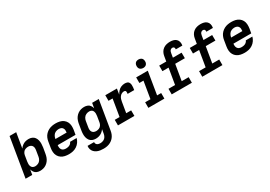

<svg xmlns="http://www.w3.org/2000/svg" viewBox="27 -1843 4410 3134"><g transform="rotate(-30 2232.0 -276.0)"><path d="M282 8Q312 8 343 0Q374 -8 401 -27Q428 -46 447.5 -72.5Q467 -99 477.5 -128.5Q488 -158 493 -188L512 -298Q517 -332 518 -365.5Q519 -399 511.5 -430.5Q504 -462 485.5 -488Q467 -514 437 -526Q407 -538 373 -538Q342 -538 311.5 -529.5Q281 -521 254.5 -500.5Q228 -480 209 -453L256 -735H131L9 0H134L150 -94Q157 -65 174.5 -40Q192 -15 221 -3.5Q250 8 282 8ZM248 -97Q224 -97 205 -108Q186 -119 177.5 -139.5Q169 -160 168.5 -183Q168 -206 172 -229L190 -339Q194 -365 210 -389Q226 -413 252.5 -423Q279 -433 305 -433Q327 -433 347 -425Q367 -417 378.5 -399Q390 -381 391.5 -359.5Q393 -338 389 -315L371 -205Q367 -177 350.5 -150Q334 -123 305.5 -110Q277 -97 248 -97Z M826 8Q863 8 901 -0.5Q939 -9 973 -31.5Q1007 -54 1030 -87.5Q1053 -121 1063 -159H939Q932 -137 912.5 -122Q893 -107 870.5 -102Q848 -97 826 -97Q803 -97 783 -104.5Q763 -112 751 -129.5Q739 -147 736.5 -168.5Q734 -190 737 -213H1073L1088 -298Q1094 -337 1091.5 -375.5Q1089 -414 1072 -446Q1055 -478 1025.5 -499.5Q996 -521 959 -529.5Q922 -538 883 -538Q850 -538 816 -532Q782 -526 750 -509.5Q718 -493 692.5 -466.5Q667 -440 653 -407.5Q639 -375 634 -342L616 -232Q609 -193 612 -154Q615 -115 633 -82.5Q651 -50 681 -29Q711 -8 748.5 0Q786 8 826 8ZM755 -318 756 -325Q761 -354 777.5 -381Q794 -408 823 -420.5Q852 -433 881 -433Q903 -433 923 -425.5Q943 -418 954.5 -400.5Q966 -383 967.5 -361.5Q969 -340 966 -318Z M1361 213Q1394 213 1427 206.5Q1460 200 1491.5 183Q1523 166 1547 139.5Q1571 113 1584.5 81Q1598 49 1603 17L1694 -530H1569L1553 -436Q1546 -466 1528.5 -491Q1511 -516 1482.5 -527Q1454 -538 1421 -538Q1391 -538 1360.5 -530Q1330 -522 1302.5 -503Q1275 -484 1255.5 -458Q1236 -432 1225.5 -402Q1215 -372 1210 -342L1192 -232Q1186 -198 1185 -164.5Q1184 -131 1191.5 -99.5Q1199 -68 1217.5 -42Q1236 -16 1266 -4Q1296 8 1330 8Q1361 8 1391.5 -0.5Q1422 -9 1449 -29.5Q1476 -50 1494 -77L1481 0Q1477 28 1461.5 55Q1446 82 1417.5 95Q1389 108 1361 108Q1339 108 1318.5 102.5Q1298 97 1285.5 79.5Q1273 62 1276 41H1153Q1148 73 1157 103.5Q1166 134 1187 156Q1208 178 1236.5 191Q1265 204 1296.5 208.5Q1328 213 1361 213ZM1398 -97Q1376 -97 1356 -105Q1336 -113 1324.5 -131Q1313 -149 1311.5 -170.5Q1310 -192 1314 -215L1332 -325Q1336 -353 1352.5 -380Q1369 -407 1398 -420Q1427 -433 1456 -433Q1479 -433 1498.5 -422.5Q1518 -412 1526 -391Q1534 -370 1534.5 -347.5Q1535 -325 1531 -302L1513 -192Q1509 -166 1493 -142Q1477 -118 1450.5 -107.5Q1424 -97 1398 -97Z M1750 0H2060L2059 -105H1966L1999 -303Q2002 -325 2009.5 -347.5Q2017 -370 2031 -390Q2045 -410 2067 -421.5Q2089 -433 2111 -433Q2123 -433 2132.5 -428Q2142 -423 2144.5 -412Q2147 -401 2146 -389.5Q2145 -378 2143 -367H2268Q2272 -391 2274.5 -414.5Q2277 -438 2275.5 -461Q2274 -484 2263.5 -504Q2253 -524 2231 -531Q2209 -538 2186 -538Q2152 -538 2118.5 -524.5Q2085 -511 2060 -483.5Q2035 -456 2019 -424L2036 -530H1817V-425H1894L1841 -105H1750Z M2323 0H2625V-105H2548L2618 -530H2399V-425H2476L2423 -105H2323ZM2577 -605Q2594 -605 2612 -611Q2630 -617 2641.5 -632.5Q2653 -648 2656 -666Q2660 -691 2653 -715.5Q2646 -740 2624.5 -752.5Q2603 -765 2577 -765Q2560 -765 2542 -759Q2524 -753 2513 -737.5Q2502 -722 2499 -705Q2494 -679 2501 -654.5Q2508 -630 2530 -617.5Q2552 -605 2577 -605Z M2763 0H3143V-105H3012L3062 -404H3244L3243 -509H3079L3092 -587Q3094 -603 3100 -618Q3106 -633 3120 -643.5Q3134 -654 3149 -654Q3162 -654 3172.5 -648.5Q3183 -643 3186.5 -630.5Q3190 -618 3188 -606L3187 -603H3311Q3312 -608 3313 -612Q3318 -644 3310 -674Q3302 -704 3280 -724Q3258 -744 3228 -751.5Q3198 -759 3166 -759Q3133 -759 3099.5 -751Q3066 -743 3037 -721.5Q3008 -700 2991.5 -668.5Q2975 -637 2970 -604L2954 -509H2821V-404H2937L2887 -105H2763Z M3339 0H3719V-105H3588L3638 -404H3820L3819 -509H3655L3668 -587Q3670 -603 3676 -618Q3682 -633 3696 -643.5Q3710 -654 3725 -654Q3738 -654 3748.5 -648.5Q3759 -643 3762.5 -630.5Q3766 -618 3764 -606L3763 -603H3887Q3888 -608 3889 -612Q3894 -644 3886 -674Q3878 -704 3856 -724Q3834 -744 3804 -751.5Q3774 -759 3742 -759Q3709 -759 3675.5 -751Q3642 -743 3613 -721.5Q3584 -700 3567.5 -668.5Q3551 -637 3546 -604L3530 -509H3397V-404H3513L3463 -105H3339Z M4138 8Q4175 8 4213 -0.5Q4251 -9 4285 -31.5Q4319 -54 4342 -87.5Q4365 -121 4375 -159H4251Q4244 -137 4224.5 -122Q4205 -107 4182.5 -102Q4160 -97 4138 -97Q4115 -97 4095 -104.5Q4075 -112 4063 -129.5Q4051 -147 4048.5 -168.5Q4046 -190 4049 -213H4385L4400 -298Q4406 -337 4403.5 -375.5Q4401 -414 4384 -446Q4367 -478 4337.5 -499.5Q4308 -521 4271 -529.5Q4234 -538 4195 -538Q4162 -538 4128 -532Q4094 -526 4062 -509.5Q4030 -493 4004.5 -466.5Q3979 -440 3965 -407.5Q3951 -375 3946 -342L3928 -232Q3921 -193 3924 -154Q3927 -115 3945 -82.5Q3963 -50 3993 -29Q4023 -8 4060.5 0Q4098 8 4138 8ZM4067 -318 4068 -325Q4073 -354 4089.5 -381Q4106 -408 4135 -420.5Q4164 -433 4193 -433Q4215 -433 4235 -425.5Q4255 -418 4266.5 -400.5Q4278 -383 4279.5 -361.5Q4281 -340 4278 -318Z"/></g></svg>

Font: Iosevka Sparkle Oblique
Style: Bold
Weight: 700
Italic angle: -9°
Designer: Belleve Invis
Foundry: Belleve Invis
Version: Version 4.5.0; ttfautohint (v1.8.3)